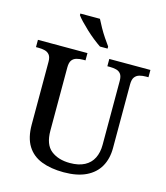

<svg xmlns="http://www.w3.org/2000/svg" viewBox="-134 -1033 993 1146"><g transform="rotate(15 362.5 -460.5)"><path d="M367 10Q288 10 230 -12.5Q172 -35 141 -85Q110 -135 110 -216V-603Q110 -632 99 -646Q88 -660 70 -664.5Q52 -669 31 -669H15V-714H321V-669H306Q285 -669 266.5 -664Q248 -659 237.5 -644.5Q227 -630 227 -599V-210Q227 -124 272 -88.5Q317 -53 389 -53Q443 -53 479 -72Q515 -91 532.5 -126Q550 -161 550 -208V-603Q550 -632 539.5 -646Q529 -660 511 -664.5Q493 -669 472 -669H456V-714H710V-669H694Q673 -669 655 -664Q637 -659 626 -644.5Q615 -630 615 -599V-206Q615 -140 587.5 -91.5Q560 -43 505 -16.5Q450 10 367 10ZM383 -771Q362 -785 337.5 -804.5Q313 -824 289.5 -846Q266 -868 247 -888Q228 -908 219 -921V-931H340Q351 -909 366 -882Q381 -855 398.5 -829Q416 -803 430 -784V-771Z"/></g></svg>

Font: Noto Serif Khmer Medium
Style: Regular
Weight: 500
Version: Version 2.003